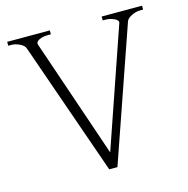

<svg xmlns="http://www.w3.org/2000/svg" viewBox="-104 -800 886 905"><g transform="rotate(-15 339.0 -347.5)"><path d="M91 -647Q86 -661 65 -671Q44 -681 25 -681H10V-700H218V-681H203Q178 -681 160 -672Q142 -663 147 -649L344 -71L543 -648Q548 -662 526.5 -671.5Q505 -681 484 -681H471V-700H668V-681H653Q633 -681 611.5 -670.5Q590 -660 585 -646L359 5H319Z"/></g></svg>

Font: Taviraj ExtraLight
Style: Regular
Weight: 200
Designer: Katatrad Team
Foundry: CadsonDemak
Version: Version 1.030